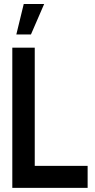

<svg xmlns="http://www.w3.org/2000/svg" viewBox="-20 -916 464 936"><path d="M59.6 -748 95.7 -896.5H195.3L130.9 -748ZM40 0V-683.6H149.4V-107.4H407.2V0Z"/></svg>

Font: Post No Bills Colombo
Style: Bold
Weight: 800
Designer: Kosala Senevirathne, Siva Puranthara, Lasantha Premarathna, Tharique Azeez
Foundry: Mooniak
Version: Version 1.220 ; ttfautohint (v1.5)